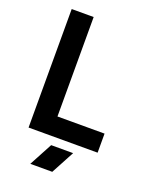

<svg xmlns="http://www.w3.org/2000/svg" viewBox="-161 -787 851 1063"><g transform="rotate(20 264.5 -256.0)"><path d="M202.6 -698.2V-112.3H480V0H73.2V-698.2ZM353.5 48.8 280.3 185.5H150.9L224.1 48.8Z"/></g></svg>

Font: Voltera
Style: Bold
Weight: 700
Designer: Bernd Montag
Version: Version 1.301